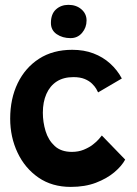

<svg xmlns="http://www.w3.org/2000/svg" viewBox="-20 -748 553 773"><path d="M484 -105.5Q470 -79.5 440 -54.2Q410 -29 366 -12.2Q322 4.5 265 4.5Q189.5 4.5 135 -33Q80.5 -70.5 50.8 -133.2Q21 -196 21 -270.5Q21 -350.5 51.2 -413Q81.5 -475.5 137.2 -511.5Q193 -547.5 271 -547.5Q318 -547.5 356.2 -533Q394.5 -518.5 423.5 -492.2Q452.5 -466 470.5 -432L375 -376Q373 -381 367.2 -390.8Q361.5 -400.5 350.2 -411.5Q339 -422.5 320.8 -430Q302.5 -437.5 275.5 -437.5Q235.5 -437.5 208.2 -419.8Q181 -402 166.8 -369.8Q152.5 -337.5 152.5 -294Q152.5 -256.5 163.5 -220.2Q174.5 -184 200.2 -160.2Q226 -136.5 269.5 -136.5Q295.5 -136.5 317 -145.2Q338.5 -154 353.8 -165.8Q369 -177.5 378.2 -188.2Q387.5 -199 390 -202.5ZM255.5 -728.5Q287 -728.5 307.8 -710.5Q328.5 -692.5 328.5 -665.5Q328.5 -637 310.5 -615.8Q292.5 -594.5 264 -594.5Q231.5 -594.5 208.2 -610.5Q185 -626.5 185 -655.5Q185 -691.5 205.2 -710Q225.5 -728.5 255.5 -728.5Z"/></svg>

Font: Grandstander Thin SemiBold
Style: Regular
Weight: 600
Version: Version 1.200